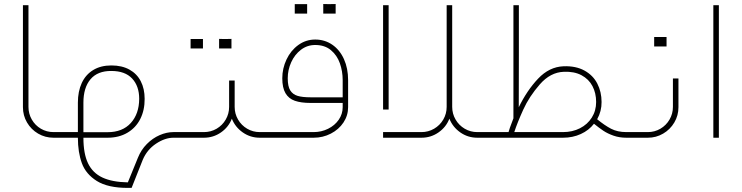

<svg xmlns="http://www.w3.org/2000/svg" viewBox="-20 -675 3636 941"><path d="M267 -27.6H242.6Q208.6 -27.6 180.4 -44.1Q152.1 -60.7 135.8 -89.2Q119.5 -117.6 119.5 -151.2V-649.4H92.4V-149.8Q92.4 -108.9 112.4 -74.7Q132.4 -40.4 166.8 -20.2Q201.3 0 242.6 0H267Z M388.8 -171.9Q388.8 -245.4 423.5 -286.5Q458.2 -327.7 525.7 -327.2Q592.8 -327.2 627.5 -290.2Q662.2 -253.2 662.2 -190.7Q661.8 -117.2 621.1 -72.2Q580.4 -27.1 506.9 -27.1H388.8ZM267 0H361.7Q361.7 71.2 381.2 124.8Q400.7 178.3 454.7 212.1Q508.7 245.9 606.6 245.9H625L679.7 108Q700.8 58.4 744.7 29.2Q788.6 0 830 0H834.6V-27.6H830Q796.4 -27.6 762.2 -12.6Q727.9 2.3 699.7 30.8Q671.4 59.3 655.8 98.3L606.6 218.8Q529.9 217.4 482.1 195.1Q434.3 172.8 411.5 125.5Q388.8 78.1 388.8 0H506.9Q563 0 604.3 -24.4Q645.7 -48.7 667.5 -91.9Q689.3 -135.1 688.9 -190.7Q688.9 -239.9 670 -276.7Q651.2 -313.4 614.4 -333.9Q577.7 -354.3 525.7 -354.3Q473.8 -354.3 436.8 -331.8Q399.8 -309.3 380.7 -268.2Q361.7 -227 361.7 -171.9V-27.6H267Q249.5 -26.2 242.6 -20Q235.8 -13.8 242.6 -7.6Q249.5 -1.4 267 0Z M834.6 0H979.3Q1025.7 0 1063 -26Q1100.2 -51.9 1116.3 -93.3Q1132.8 -51.9 1169.8 -26Q1206.8 0 1253.2 0H1268.4V-27.6H1253.2Q1219.7 -27.6 1191.4 -44.1Q1163.1 -60.7 1146.6 -89.2Q1130.1 -117.6 1130.1 -151.2V-280.3H1102.9V-151.2Q1102.9 -117.6 1086.4 -89.2Q1069.9 -60.7 1041.6 -44.1Q1013.3 -27.6 979.3 -27.6H834.6Q817.1 -26.2 810.2 -20Q803.3 -13.8 810.2 -7.6Q817.1 -1.4 834.6 0ZM974.7 -437.5Q974.7 -451.7 974.7 -460.9Q974.7 -470.1 974.7 -483.9Q960.5 -483.9 951.7 -483.9Q943 -483.9 933.4 -483.9Q926 -483.9 914.1 -483.9Q914.1 -470.1 914.1 -460.9Q914.1 -451.7 914.1 -437.5Q914.1 -437.5 925.3 -437.5Q936.6 -437.5 955 -437.5Q955 -437.5 974.7 -437.5ZM1114.4 -437.5Q1114.4 -451.7 1114.4 -460.9Q1114.4 -470.6 1114.4 -484.4Q1100.2 -483.9 1091.5 -483.9Q1082.7 -483.9 1073.1 -483.9Q1065.7 -484.4 1053.8 -484.4Q1053.8 -470.6 1053.8 -460.9Q1053.8 -451.7 1053.8 -437.5Q1053.8 -437.5 1065 -437.5Q1076.3 -437.5 1094.7 -437.5Q1094.7 -437.5 1114.4 -437.5Z M1501.8 -198.1Q1461.9 -198.1 1438.4 -205.2Q1415 -212.3 1402.6 -231.8Q1390.2 -251.4 1390.2 -291.4Q1390.2 -332.3 1407.2 -369.9Q1424.2 -407.6 1455 -431.1Q1485.8 -454.5 1524.8 -454.5Q1571.7 -454.5 1601.8 -429.2Q1631.9 -404 1645.7 -364.9Q1659.5 -325.8 1659.5 -282.2V-198.1ZM1268.4 0H1517Q1562.5 0 1601.6 -20.2Q1640.6 -40.4 1663.4 -74.7Q1686.1 -108.9 1686.1 -149.8V-282.2Q1686.1 -340.1 1665.7 -385.3Q1645.2 -430.6 1608.5 -455.9Q1571.7 -481.2 1524.8 -481.2Q1478.9 -481.2 1441.9 -454.3Q1404.9 -427.4 1384.2 -383.5Q1363.5 -339.6 1363.5 -291.4Q1363.5 -244.9 1379.1 -218.3Q1394.8 -191.6 1424.9 -181.1Q1455 -170.5 1501.8 -170.5H1659.5V-149.8Q1659.5 -116.3 1640.2 -88.2Q1620.9 -60.2 1588 -43.9Q1555.1 -27.6 1517 -27.6H1268.4Q1250.9 -26.2 1244 -20Q1237.1 -13.8 1244 -7.6Q1250.9 -1.4 1268.4 0ZM1485.3 -608.5Q1485.3 -622.7 1485.3 -631.9Q1485.3 -641.1 1485.3 -654.9Q1471 -654.9 1462.3 -654.9Q1453.6 -654.9 1443.9 -654.9Q1436.6 -654.9 1424.6 -654.9Q1424.6 -641.1 1424.6 -631.9Q1424.6 -622.7 1424.6 -608.5Q1424.6 -608.5 1435.9 -608.5Q1447.2 -608.5 1465.5 -608.5Q1465.5 -608.5 1485.3 -608.5ZM1625 -608.5Q1625 -622.7 1625 -631.9Q1625 -641.5 1625 -655.3Q1610.8 -654.9 1602 -654.9Q1593.3 -654.9 1583.6 -654.9Q1576.3 -655.3 1564.3 -655.3Q1564.3 -641.5 1564.3 -631.9Q1564.3 -622.7 1564.3 -608.5Q1564.3 -608.5 1575.6 -608.5Q1586.9 -608.5 1605.2 -608.5Q1605.2 -608.5 1625 -608.5Z M1857.5 -27.6V0H2045.5Q2091.9 0 2129.1 -26Q2166.4 -51.9 2182.4 -93.3Q2199 -51.9 2236 -26Q2273 0 2319.4 0H2334.6V-27.6H2319.4Q2285.8 -27.6 2257.6 -44.1Q2229.3 -60.7 2212.8 -89.2Q2196.2 -117.6 2196.2 -151.2V-649.4H2169.1V-151.2Q2169.1 -117.6 2152.6 -89.2Q2136 -60.7 2107.5 -44.1Q2079 -27.6 2045.5 -27.6ZM1884.7 -138.3V-649.4H1857.5V-138.3Z M2906.7 -90.5Q2928.8 -130.1 2928.3 -175.1Q2928.3 -224.7 2907.4 -265.4Q2886.5 -306.1 2844.2 -329.3Q2801.9 -352.5 2741.7 -350.2Q2671.9 -347.4 2617.2 -289.5Q2562.5 -231.6 2522.5 -149.4L2523 -415.9V-649.4H2496.3V-95.1Q2473.8 -36.8 2472.4 -27.6H2334.6Q2317.1 -26.2 2310.2 -20Q2303.3 -13.8 2310.2 -7.6Q2317.1 -1.4 2334.6 0H2739Q2787.2 0 2826.7 -18.2Q2866.3 -36.3 2891.1 -68.5Q2917.3 -47.3 2937.7 -33.8Q2958.2 -20.2 2986.9 -10.1Q3015.6 0 3050.1 0H3054.7V-27.6H3050.1Q3006.4 -27.6 2974.7 -44.1Q2943 -60.7 2906.7 -90.5ZM2739 -27.6H2500.5Q2515.6 -74 2544.6 -137.9Q2573.5 -201.7 2625.5 -261.3Q2677.4 -320.8 2743.1 -323.1Q2794.1 -325.4 2830 -306.3Q2865.8 -287.2 2883.7 -253Q2901.7 -218.8 2901.7 -175.1Q2901.7 -132.4 2880.5 -98.8Q2859.4 -65.3 2822.4 -46.4Q2785.4 -27.6 2739 -27.6Z M3054.7 0H3154.9Q3195.8 0 3230.2 -20.2Q3264.7 -40.4 3284.9 -74.7Q3305.1 -108.9 3305.1 -149.8V-290.4H3278V-151.2Q3278 -117.6 3261.5 -89.2Q3244.9 -60.7 3216.7 -44.1Q3188.4 -27.6 3154.9 -27.6H3054.7Q3037.2 -26.2 3030.3 -20Q3023.4 -13.8 3030.3 -7.6Q3037.2 -1.4 3054.7 0ZM3246.8 -447.2Q3246.8 -461.4 3246.8 -470.6Q3246.8 -479.8 3246.8 -493.6Q3232.5 -493.6 3223.8 -493.6Q3215.1 -493.6 3205.4 -493.6Q3198.1 -493.6 3186.1 -493.6Q3186.1 -479.8 3186.1 -470.6Q3186.1 -461.4 3186.1 -447.2Q3186.1 -447.2 3197.4 -447.2Q3208.6 -447.2 3227 -447.2Q3227 -447.2 3246.8 -447.2Z M3476.1 0H3503.2V-649.4H3476.1Z"/></svg>

Font: Arad-FD-VF Thin
Style: Regular
Weight: 100
Designer: Mohammad Darvishi
Version: Version 1.010;September 21, 2024;FontCreator 15.0.0.2992 64-